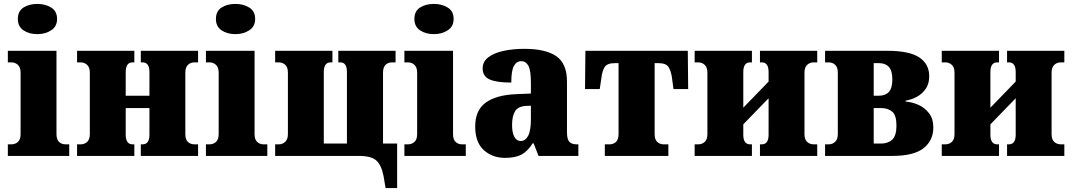

<svg xmlns="http://www.w3.org/2000/svg" viewBox="-20 -795 5467 979"><path d="M171 -621Q128 -621 99.5 -640.5Q71 -660 71 -698Q71 -738 99.5 -756.5Q128 -775 171 -775Q211 -775 241 -756.5Q271 -738 271 -698Q271 -660 241 -640.5Q211 -621 171 -621ZM20 0V-59H38Q58 -59 71.5 -71.5Q85 -84 85 -111V-425Q85 -451 71.5 -464Q58 -477 38 -477H20V-536H268V-111Q268 -84 281 -71.5Q294 -59 314 -59H333V0Z M373 0V-59H391Q411 -59 424.5 -71.5Q438 -84 438 -111V-425Q438 -451 424.5 -464Q411 -477 391 -477H373V-536H665V-477H656Q621 -477 621 -428V-307H742V-428Q742 -477 707 -477H698V-536H990V-477H972Q951 -477 938 -464Q925 -451 925 -425V-111Q925 -84 938 -71.5Q951 -59 972 -59H990V0H698V-59H707Q742 -59 742 -108V-244H621V-108Q621 -59 656 -59H665V0Z M1181 -621Q1138 -621 1109.5 -640.5Q1081 -660 1081 -698Q1081 -738 1109.5 -756.5Q1138 -775 1181 -775Q1221 -775 1251 -756.5Q1281 -738 1281 -698Q1281 -660 1251 -640.5Q1221 -621 1181 -621ZM1030 0V-59H1048Q1068 -59 1081.5 -71.5Q1095 -84 1095 -111V-425Q1095 -451 1081.5 -464Q1068 -477 1048 -477H1030V-536H1278V-111Q1278 -84 1291 -71.5Q1304 -59 1324 -59H1343V0Z M1946 164 1936 104Q1925 47 1899 23.5Q1873 0 1810 0H1383V-59H1401Q1421 -59 1434.5 -72Q1448 -85 1448 -111V-425Q1448 -452 1434.5 -464.5Q1421 -477 1401 -477H1383V-536H1675V-477H1666Q1631 -477 1631 -428V-63H1749V-428Q1749 -477 1715 -477H1705V-536H1997V-477H1979Q1959 -477 1946 -464.5Q1933 -452 1933 -425V-63H2005V164Z M2193 -621Q2150 -621 2121.5 -640.5Q2093 -660 2093 -698Q2093 -738 2121.5 -756.5Q2150 -775 2193 -775Q2233 -775 2263 -756.5Q2293 -738 2293 -698Q2293 -660 2263 -640.5Q2233 -621 2193 -621ZM2042 0V-59H2060Q2080 -59 2093.5 -71.5Q2107 -84 2107 -111V-425Q2107 -451 2093.5 -464Q2080 -477 2060 -477H2042V-536H2290V-111Q2290 -84 2303 -71.5Q2316 -59 2336 -59H2355V0Z M2555 10Q2491 10 2447 -29.5Q2403 -69 2403 -150Q2403 -233 2457 -272Q2511 -311 2614 -315L2687 -318V-374Q2687 -435 2674.5 -459Q2662 -483 2638 -483Q2614 -483 2600.5 -459Q2587 -435 2587 -374Q2512 -374 2476.5 -390Q2441 -406 2441 -446Q2441 -481 2470 -503Q2499 -525 2547 -535.5Q2595 -546 2653 -546Q2762 -546 2816.5 -508.5Q2871 -471 2871 -379V-121Q2871 -86 2882.5 -72.5Q2894 -59 2921 -59H2929V0H2726L2701 -64H2696Q2670 -23 2638.5 -6.5Q2607 10 2555 10ZM2635 -76Q2659 -76 2673 -102.5Q2687 -129 2687 -186V-256L2663 -255Q2622 -253 2606.5 -228Q2591 -203 2591 -158Q2591 -119 2602.5 -97.5Q2614 -76 2635 -76Z M3064 0V-59H3088Q3108 -59 3121 -71.5Q3134 -84 3134 -111V-473H3115Q3076 -473 3063.5 -453.5Q3051 -434 3047 -401L3038 -341H2963L2965 -536H3487L3489 -341H3414L3406 -401Q3401 -434 3388.5 -453.5Q3376 -473 3337 -473H3318V-111Q3318 -84 3331 -71.5Q3344 -59 3364 -59H3388V0Z M3522 0V-59H3540Q3560 -59 3573.5 -71.5Q3587 -84 3587 -111V-425Q3587 -451 3573.5 -464Q3560 -477 3540 -477H3522V-536H3814V-477H3805Q3770 -477 3770 -428V-246L3899 -379V-428Q3899 -477 3864 -477H3855V-536H4147V-477H4129Q4109 -477 4095.5 -464Q4082 -451 4082 -425V-111Q4082 -84 4095.5 -71.5Q4109 -59 4129 -59H4147V0H3855V-59H3864Q3899 -59 3899 -108V-294L3770 -161V-108Q3770 -59 3805 -59H3814V0Z M4187 0V-59H4205Q4225 -59 4238.5 -72Q4252 -85 4252 -111V-425Q4252 -452 4238.5 -464.5Q4225 -477 4205 -477H4187V-536H4504Q4616 -536 4667 -502.5Q4718 -469 4718 -406Q4718 -368 4700.5 -342.5Q4683 -317 4656 -302Q4629 -287 4598 -282V-277Q4629 -275 4661.5 -261Q4694 -247 4716.5 -218.5Q4739 -190 4739 -145Q4739 -79 4689.5 -39.5Q4640 0 4530 0ZM4435 -307H4462Q4495 -307 4512.5 -326.5Q4530 -346 4530 -390Q4530 -434 4512.5 -453.5Q4495 -473 4462 -473H4435ZM4435 -63H4472Q4508 -63 4529.5 -83Q4551 -103 4551 -155Q4551 -207 4529.5 -225.5Q4508 -244 4472 -244H4435Z M4782 0V-59H4800Q4820 -59 4833.5 -71.5Q4847 -84 4847 -111V-425Q4847 -451 4833.5 -464Q4820 -477 4800 -477H4782V-536H5074V-477H5065Q5030 -477 5030 -428V-246L5159 -379V-428Q5159 -477 5124 -477H5115V-536H5407V-477H5389Q5369 -477 5355.5 -464Q5342 -451 5342 -425V-111Q5342 -84 5355.5 -71.5Q5369 -59 5389 -59H5407V0H5115V-59H5124Q5159 -59 5159 -108V-294L5030 -161V-108Q5030 -59 5065 -59H5074V0Z"/></svg>

Font: Noto Serif SemiCondensed Black
Style: Regular
Weight: 900
Width: 4
Designer: Monotype Design Team
Foundry: Monotype Imaging Inc.
Version: Version 2.014; ttfautohint (v1.8.4.7-5d5b)